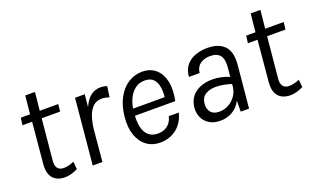

<svg xmlns="http://www.w3.org/2000/svg" viewBox="-72 -960 2142 1319"><g transform="rotate(-20 999.0 -300.0)"><path d="M222 11Q186.5 11 160 -3.5Q133.5 -18 120.8 -48Q108 -78 112 -124L141 -440.5L161.5 -425H69L76 -478H166.5L141.5 -455.5L157 -611H228L212.5 -455.5L192.5 -478H350L344 -425H186.5L211 -440.5L181 -125Q177.5 -88.5 192 -70.2Q206.5 -52 237 -52Q254 -52 272.2 -56.5Q290.5 -61 312 -70L317 -14Q292.5 -2 269.2 4.5Q246 11 222 11Z M428 0 473 -479H544L535 -388Q557.5 -439 588.8 -463Q620 -487 660.5 -487Q671 -487 683.5 -485.2Q696 -483.5 708 -478L697 -401Q683.5 -405.5 669.2 -408.2Q655 -411 641.5 -411Q603.5 -411 578 -386.8Q552.5 -362.5 538 -318.8Q523.5 -275 518.5 -216L499 0Z M920 11Q863.5 11 822 -19Q780.5 -49 760.5 -104.8Q740.5 -160.5 748 -238Q755.5 -316.5 786 -373Q816.5 -429.5 863.2 -459.8Q910 -490 966 -490Q1007.5 -490 1037.8 -474.2Q1068 -458.5 1087.2 -430.8Q1106.5 -403 1115 -367Q1123.5 -331 1121 -290Q1120.5 -274.5 1118.2 -257Q1116 -239.5 1112 -222H794.5L819 -238.5Q813 -186.5 821.5 -144.2Q830 -102 855.8 -77.5Q881.5 -53 926.5 -53Q967 -53 996 -75.2Q1025 -97.5 1035 -140H1108Q1096.5 -92 1069.2 -58.2Q1042 -24.5 1003.5 -6.8Q965 11 920 11ZM820.5 -261 801.5 -272.5H1076.5L1052 -263.5Q1058 -306 1052.5 -343.2Q1047 -380.5 1025.8 -403.8Q1004.5 -427 962 -427Q921 -427 891.2 -404.2Q861.5 -381.5 843.8 -343.8Q826 -306 820.5 -261Z M1360 11Q1310 11 1277.5 -10Q1245 -31 1230.8 -64.2Q1216.5 -97.5 1220 -134Q1225 -182.5 1250 -213.5Q1275 -244.5 1314.5 -259.8Q1354 -275 1401 -275Q1432.5 -275 1464.2 -268.2Q1496 -261.5 1524 -249L1530 -310Q1537 -374.5 1514.5 -402.8Q1492 -431 1443 -431Q1415 -431 1391.5 -422Q1368 -413 1353.2 -394.2Q1338.5 -375.5 1336 -346H1257Q1262 -399.5 1289.2 -431Q1316.5 -462.5 1357.2 -476.2Q1398 -490 1443 -490Q1524.5 -490 1566.8 -446.8Q1609 -403.5 1600 -308L1571 0H1510Q1510 -20.5 1510.5 -40.2Q1511 -60 1511 -80Q1486.5 -34 1447 -11.5Q1407.5 11 1360 11ZM1373.5 -50Q1410 -50 1443 -68.2Q1476 -86.5 1497.2 -120Q1518.5 -153.5 1519 -199Q1491.5 -208 1462 -213.5Q1432.5 -219 1406 -219Q1362.5 -219 1331 -200.2Q1299.5 -181.5 1295 -134Q1292 -99 1311.2 -74.5Q1330.5 -50 1373.5 -50Z M1870 11Q1834.5 11 1808 -3.5Q1781.5 -18 1768.8 -48Q1756 -78 1760 -124L1789 -440.5L1809.5 -425H1717L1724 -478H1814.5L1789.5 -455.5L1805 -611H1876L1860.5 -455.5L1840.5 -478H1998L1992 -425H1834.5L1859 -440.5L1829 -125Q1825.5 -88.5 1840 -70.2Q1854.5 -52 1885 -52Q1902 -52 1920.2 -56.5Q1938.5 -61 1960 -70L1965 -14Q1940.5 -2 1917.2 4.5Q1894 11 1870 11Z"/></g></svg>

Font: Karla
Style: Italic
Weight: 400
Italic angle: -8°
Designer: Jonathan Pinhorn
Version: Version 2.004;gftools[0.9.33]